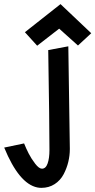

<svg xmlns="http://www.w3.org/2000/svg" viewBox="-70 -740 459 924"><path d="M108.9 -520 214.8 -602.1 305.2 -521 369.1 -580.1 221.2 -720.2 49.8 -585ZM-49.8 -29.8Q21.5 144 109.4 162.1Q119.6 164.1 128.9 164.1Q165.5 164.1 193.4 145.8Q221.2 127.4 236.3 98.4Q251.5 69.3 258.8 38.6Q266.1 7.8 266.1 -22.9Q266.1 -63 258.8 -517.1L162.1 -499Q168 -140.6 168 -18.1Q168 21.5 159.2 46.6Q150.4 71.8 131.8 71.8Q117.7 71.8 99.1 47.6Q80.6 23.4 68.1 -1Q55.7 -25.4 45.9 -49.8Z"/></svg>

Font: Comic Neue Angular
Style: Bold
Weight: 700
Designer: Craig Rozynski
Foundry: Craig Rozynski
Version: Version 2.003